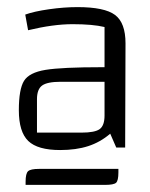

<svg xmlns="http://www.w3.org/2000/svg" viewBox="-20 -765 423 540"><path d="M333 -643 332 -350H307L290 -389Q262 -365 228 -354Q194 -343 149 -343Q86 -343 59.5 -368.5Q33 -394 33 -455Q33 -514 47.5 -537.5Q62 -561 108 -568.5Q154 -576 267 -576H274V-689Q241 -697 184 -697Q130 -697 59 -680L51 -724Q76 -733 118 -739Q160 -745 198 -745Q274 -745 303.5 -723Q333 -701 333 -643ZM274 -440V-535H151Q113 -535 98.5 -524.5Q84 -514 84 -486V-392H209Q247 -392 260.5 -402Q274 -412 274 -440ZM90 -290H313V-280Q313 -257 306.5 -251Q300 -245 275 -245H52V-254Q52 -277 59 -283.5Q66 -290 90 -290Z"/></svg>

Font: Changa ExtraLight
Style: Regular
Weight: 275
Designer: Eduardo Rodriguez Tunni
Foundry: Eduardo Rodriguez Tunni
Version: Version 2.002; ttfautohint (v1.5) -l 8 -r 50 -G 200 -x 14 -H